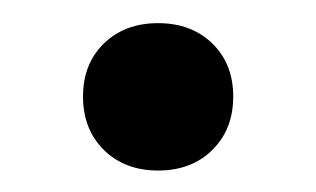

<svg xmlns="http://www.w3.org/2000/svg" viewBox="-20 -144 280 170"><path d="M120 -123.5Q149.5 -123.5 168 -105.5Q186.5 -87.5 186.5 -58.5Q186.5 -29.5 168 -11.2Q149.5 7 120 7Q90.5 7 72 -11.2Q53.5 -29.5 53.5 -58.5Q53.5 -87.5 72 -105.5Q90.5 -123.5 120 -123.5Z"/></svg>

Font: Newsreader
Style: Regular
Weight: 400
Designer: Hugues Gentile
Foundry: Production Type
Version: Version 1.003